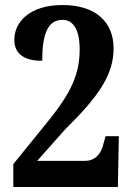

<svg xmlns="http://www.w3.org/2000/svg" viewBox="-20 -744 529 764"><path d="M33 0H449L453 -202H400L392 -173C382 -127 354 -104 320 -104H128L240 -230C371 -359 432 -445 432 -552C432 -655 362 -724 229 -724C99 -724 37 -657 37 -586C37 -520 90 -502 148 -502C148 -609 170 -665 229 -665C270 -665 297 -628 297 -548C297 -451 266 -376 161 -249L33 -91Z"/></svg>

Font: Noto Serif Myanmar Condensed
Style: Bold
Weight: 700
Width: 3
Designer: Ben Mitchell and the Monotype Design Team
Foundry: Monotype Imaging Inc.
Version: Version 2.106